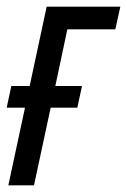

<svg xmlns="http://www.w3.org/2000/svg" viewBox="-25 -556 381 576"><path d="M0 0H77L127 -233H207L221 -298H141L177 -468H321L336 -536H115L64 -298H9L-5 -233H50Z"/></svg>

Font: Noto Sans ExtraCondensed
Style: Italic
Weight: 400
Width: 2
Italic angle: -12°
Designer: Monotype Design Team
Foundry: Monotype Imaging Inc.
Version: Version 2.013